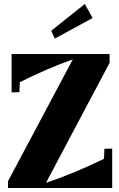

<svg xmlns="http://www.w3.org/2000/svg" viewBox="-20 -940 596 960"><path d="M541 -197V0H20V-34L344 -643Q219 -599 79 -529L77 -479L38 -478V-670H528V-626L210 -26Q351 -73 500 -146L502 -196ZM236 -786 404 -920 443 -850 254 -747Z"/></svg>

Font: Rakkas
Style: Regular
Weight: 400
Designer: Zeynep Akay
Foundry: Zeynep Akay
Version: Version 2.000